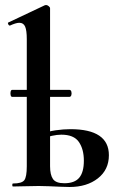

<svg xmlns="http://www.w3.org/2000/svg" viewBox="-20 -745 475 767"><path d="M258 2Q244 2 222 1Q200 0 176.5 -1Q153 -2 135 -2Q107 -2 80.5 -1Q54 0 32 0Q29 0 29 -6Q29 -12 32 -12Q67 -12 77 -25Q87 -38 87 -81V-589Q87 -623 80.5 -638.5Q74 -654 57 -654Q50 -654 40.5 -651Q31 -648 20 -643Q16 -642 13 -648Q10 -654 13 -655L159 -724Q161 -725 164 -725Q169 -725 174.5 -720.5Q180 -716 180 -712V-81Q180 -47 191.5 -30Q203 -13 237 -13Q278 -13 296.5 -35Q315 -57 315 -103Q315 -149 295 -178Q275 -207 225 -207Q208 -207 187.5 -202.5Q167 -198 144 -187L138 -206Q170 -220 202 -224.5Q234 -229 261 -229Q415 -229 415 -125Q415 -67 371 -32.5Q327 2 258 2ZM29 -358Q24 -358 22.5 -365Q21 -372 22.5 -379Q24 -386 29 -386H257Q263 -386 265 -379Q267 -372 265 -365Q263 -358 257 -358Z"/></svg>

Font: Cormorant
Style: Bold
Weight: 700
Designer: Christian Thalmann (Catharsis Fonts)
Foundry: Catharsis Fonts
Version: Version 4.000